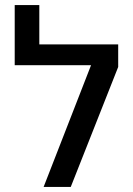

<svg xmlns="http://www.w3.org/2000/svg" viewBox="-20 -737 526 757"><path d="M446 -562V-473L259 0H152L339 -480H38V-717H135V-562Z"/></svg>

Font: Assistant SemiBold
Style: Regular
Weight: 600
Designer: Hebrew By Ben Nathan, Latin by Paul Hunt
Version: Version 2.001; ttfautohint (v1.6)